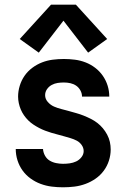

<svg xmlns="http://www.w3.org/2000/svg" viewBox="-20 -789 540 817"><path d="M248 8Q273 8 297 5Q321 2 344 -6.5Q367 -15 387 -29Q407 -43 421.5 -62.5Q436 -82 443.5 -105.5Q451 -129 451 -153Q451 -169 447.5 -185Q444 -201 436 -216Q428 -231 417.5 -243.5Q407 -256 394 -266Q381 -276 366 -283.5Q351 -291 336 -297Q321 -303 305 -307.5Q289 -312 273 -316.5Q257 -321 241 -325Q225 -329 210 -335.5Q195 -342 183.5 -355Q172 -368 172 -384Q172 -398 180 -409.5Q188 -421 200 -427.5Q212 -434 225 -436Q238 -438 252 -438Q266 -438 279.5 -435Q293 -432 304 -424.5Q315 -417 322 -404.5Q329 -392 329 -378H445Q445 -402 438 -424.5Q431 -447 417.5 -466.5Q404 -486 385 -500.5Q366 -515 344 -523.5Q322 -532 298.5 -535Q275 -538 252 -538Q228 -538 204.5 -535Q181 -532 159 -523.5Q137 -515 117.5 -500.5Q98 -486 84.5 -466.5Q71 -447 64 -424Q57 -401 57 -378Q57 -364 60 -350Q63 -336 68.5 -323Q74 -310 82 -298.5Q90 -287 100 -277Q110 -267 122 -259Q134 -251 146.5 -244.5Q159 -238 172 -233Q185 -228 198.5 -224Q212 -220 225.5 -216.5Q239 -213 253 -209Q267 -205 280.5 -201Q294 -197 306.5 -190.5Q319 -184 327.5 -172Q336 -160 336 -146Q336 -132 326.5 -120Q317 -108 304 -102Q291 -96 277 -94Q263 -92 248 -92Q234 -92 219 -95Q204 -98 191.5 -105.5Q179 -113 171.5 -126.5Q164 -140 163 -155H47Q47 -130 54.5 -106.5Q62 -83 76 -63.5Q90 -44 110 -29.5Q130 -15 153 -6.5Q176 2 200 5Q224 8 248 8ZM145 -565 250 -701 355 -565 436 -623 303 -769H197L64 -623Z"/></svg>

Font: Iosevka SS09
Style: Bold
Weight: 700
Monospace: yes
Designer: Belleve Invis
Foundry: Belleve Invis
Version: Version 5.2.1; ttfautohint (v1.8.3)